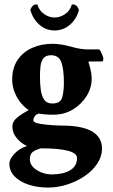

<svg xmlns="http://www.w3.org/2000/svg" viewBox="-20 -637 514 870"><path d="M198.2 212.9Q149.4 212.9 109.4 199.7Q69.3 186.5 45.9 162.1Q22.5 137.7 22.5 105.5Q22.5 84 45.4 59.6Q68.4 35.2 102.5 24.4Q77.1 13.7 56.6 -10.3Q36.1 -34.2 36.1 -62.5Q36.1 -86.9 58.1 -104.5Q80.1 -122.1 110.4 -138.7Q91.8 -149.4 74.2 -170.9Q56.6 -192.4 45.9 -220.2Q35.2 -248 35.2 -275.4Q35.2 -329.1 59.6 -365.2Q84 -401.4 125.5 -419.9Q167 -438.5 217.8 -438.5Q253.9 -438.5 300.8 -425.8Q324.2 -418.9 343.3 -416Q362.3 -413.1 376 -413.1H429.7Q431.6 -413.1 436 -404.3Q440.4 -395.5 444.3 -386.2Q448.2 -377 448.2 -372.1Q448.2 -358.4 442.4 -358.4H384.8Q380.9 -357.4 380.9 -355.5L388.7 -329.1Q391.6 -316.4 393.6 -303.7Q395.5 -291 395.5 -280.3Q395.5 -239.3 372.6 -202.1Q349.6 -165 310.5 -141.1Q271.5 -117.2 220.7 -117.2Q201.2 -117.2 184.6 -118.7Q168 -120.1 154.3 -122.1Q141.6 -118.2 136.2 -108.4Q130.9 -98.6 130.9 -92.8Q130.9 -84 147.5 -79.1Q161.1 -75.2 188.5 -72.3Q215.8 -69.3 243.2 -68.4Q270.5 -67.4 285.2 -67.4Q440.4 -60.5 442.4 35.2Q442.4 71.3 421.4 103.5Q400.4 135.7 364.7 160.2Q329.1 184.6 285.6 198.7Q242.2 212.9 198.2 212.9ZM216.8 -168Q253.9 -168 261.7 -195.3Q269.5 -222.7 269.5 -261.7Q269.5 -324.2 257.8 -355.5Q246.1 -386.7 210.9 -386.7Q187.5 -386.7 176.8 -373Q166 -359.4 163.6 -337.9Q161.1 -316.4 161.1 -292V-287.1Q161.1 -255.9 165 -228.5Q168.9 -201.2 180.7 -184.6Q192.4 -168 216.8 -168ZM214.8 153.3Q265.6 153.3 297.4 134.8Q329.1 116.2 329.1 79.1Q329.1 35.2 165 35.2Q140.6 42 127.9 51.8Q115.2 61.5 115.2 84Q115.2 113.3 146 133.3Q176.8 153.3 214.8 153.3ZM227.5 -499Q188.5 -499 159.2 -524.4Q129.9 -549.8 118.2 -588.9Q116.2 -593.8 124 -605.5Q131.8 -617.2 146.5 -617.2Q149.4 -617.2 150.4 -614.3Q158.2 -587.9 180.7 -572.8Q203.1 -557.6 227.5 -557.6Q252 -557.6 274.4 -572.8Q296.9 -587.9 304.7 -614.3Q306.6 -617.2 308.6 -617.2Q323.2 -617.2 331.1 -605.5Q338.9 -593.8 336.9 -588.9Q326.2 -549.8 296.4 -524.4Q266.6 -499 227.5 -499Z"/></svg>

Font: Crimson Text Bold
Style: Bold
Weight: 700
Designer: Sebastian Kosch
Foundry: Sebastian Kosch
Version: Version 1.10 July 1, 2025